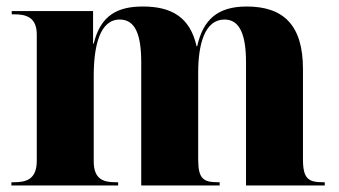

<svg xmlns="http://www.w3.org/2000/svg" viewBox="-20 -570 1042 590"><path d="M15 0H343V-10H335C298 -10 268 -19 268 -74V-336C268 -430 287 -510 348 -510C396 -510 414 -463 414 -378V0H655V-10H651C606 -10 589 -19 589 -80V-347C589 -434 609 -510 670 -510C717 -510 736 -463 736 -378V0H978V-10H974C929 -10 911 -19 911 -80V-358C911 -493 851 -550 738 -550C648 -550 604 -509 586 -428H584C564 -518 506 -550 419 -550C341 -550 289 -523 268 -436H266V-536H16V-526H24C60 -526 93 -517 93 -464V-76C93 -19 61 -10 23 -10H15Z"/></svg>

Font: Noto Serif Display ExtraBold
Style: Regular
Weight: 800
Designer: Monotype Design Team
Foundry: Monotype Imaging Inc.
Version: Version 2.009